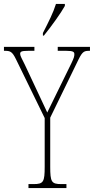

<svg xmlns="http://www.w3.org/2000/svg" viewBox="-28 -951 475 971"><path d="M189 -784V-771H194C232 -818 281 -886 300 -921V-931H255C241 -886 219 -843 189 -784ZM116 0H308V-20H282C232 -20 226 -31 226 -108V-356L370 -652C390 -692 399 -694 425 -694H427V-714H264V-694H307C343 -694 348 -688 348 -677C348 -667 347 -660 333 -631L256 -474C235 -431 221 -402 211 -382C191 -425 172 -466 151 -510L97 -625C84 -652 74 -668 74 -678C74 -689 78 -694 115 -694H146V-714H-8V-694H-6C23 -694 33 -692 53 -651L198 -354V-108C198 -31 192 -20 142 -20H116Z"/></svg>

Font: Noto Serif Devanagari ExtraCondensed Thin
Style: Regular
Weight: 100
Width: 2
Designer: Universal Thirst, Indian Type Foundry and the Monotype Design Team
Foundry: Monotype Imaging Inc.
Version: Version 2.004